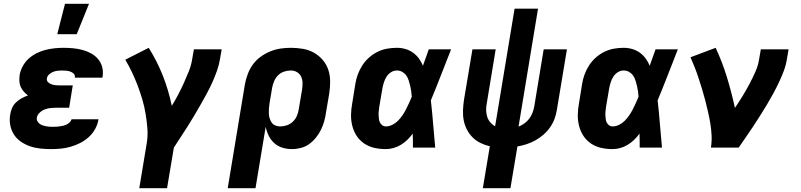

<svg xmlns="http://www.w3.org/2000/svg" viewBox="-20 -781 4240 1016"><path d="M251 8Q222 8 193.5 5Q165 2 139 -7Q113 -16 91 -31Q69 -46 54.5 -68Q40 -90 34.5 -117.5Q29 -145 34 -174Q36 -191 43.5 -208.5Q51 -226 64.5 -239Q78 -252 94.5 -261Q111 -270 128 -276Q116 -285 106 -296Q96 -307 89.5 -321.5Q83 -336 82.5 -352Q82 -368 84 -385Q88 -408 100.5 -431Q113 -454 132 -471Q151 -488 174 -499.5Q197 -511 221 -517Q245 -523 269 -525.5Q293 -528 317 -528Q343 -528 368 -525.5Q393 -523 417 -516.5Q441 -510 462 -498.5Q483 -487 498.5 -469Q514 -451 520.5 -427Q527 -403 523 -377L522 -370H376V-371Q378 -383 370 -391Q362 -399 351.5 -402.5Q341 -406 329.5 -407Q318 -408 307 -408Q295 -408 283.5 -406.5Q272 -405 260.5 -400.5Q249 -396 239.5 -387Q230 -378 228 -366Q226 -354 234.5 -346Q243 -338 253.5 -334.5Q264 -331 275 -330Q286 -329 298 -329H365L346 -211H279Q264 -211 248.5 -209.5Q233 -208 218 -202.5Q203 -197 190.5 -185.5Q178 -174 175 -159Q173 -149 177.5 -140.5Q182 -132 189 -126.5Q196 -121 204.5 -118Q213 -115 222.5 -113Q232 -111 241.5 -110.5Q251 -110 261 -110Q270 -110 279 -110.5Q288 -111 297.5 -112.5Q307 -114 315.5 -116Q324 -118 333 -122.5Q342 -127 349 -134Q356 -141 359 -150H502L501 -149Q497 -123 483.5 -98.5Q470 -74 449.5 -55.5Q429 -37 404.5 -24.5Q380 -12 354 -4.5Q328 3 302 5.5Q276 8 251 8ZM283 -600 324 -761H451L386 -600Z M864 215H717L756 -20Q763 -60 760 -100Q757 -140 750.5 -179Q744 -218 733 -255Q722 -292 708.5 -328Q695 -364 678.5 -398.5Q662 -433 643 -465L767 -528Q811 -458 841.5 -381Q872 -304 889 -221Q907 -250 923 -280.5Q939 -311 953 -342Q967 -373 979.5 -404.5Q992 -436 997 -468L1006 -520H1153L1144 -468Q1139 -437 1128 -406Q1117 -375 1103.5 -345Q1090 -315 1074 -285.5Q1058 -256 1041.5 -227Q1025 -198 1008 -169.5Q991 -141 973 -112.5Q955 -84 936.5 -56Q918 -28 900 0Z M1185 215 1276 -335Q1281 -362 1291 -389Q1301 -416 1318 -439.5Q1335 -463 1359 -480.5Q1383 -498 1410 -509Q1437 -520 1464.5 -524Q1492 -528 1519 -528Q1552 -528 1583.5 -522.5Q1615 -517 1641.5 -502Q1668 -487 1688 -463.5Q1708 -440 1717.5 -411Q1727 -382 1727 -349.5Q1727 -317 1722 -285L1705 -185Q1702 -162 1695.5 -139Q1689 -116 1678.5 -94.5Q1668 -73 1652 -53Q1636 -33 1616.5 -19Q1597 -5 1573 1.5Q1549 8 1526 8Q1499 8 1474.5 0.5Q1450 -7 1431.5 -23.5Q1413 -40 1402 -62.5Q1391 -85 1386 -110L1332 215ZM1462 -112Q1480 -112 1498 -118Q1516 -124 1530 -137.5Q1544 -151 1551.5 -169Q1559 -187 1561 -204L1578 -304Q1581 -323 1581 -341Q1581 -359 1574 -374.5Q1567 -390 1552 -399Q1537 -408 1519 -408Q1501 -408 1483 -402Q1465 -396 1451.5 -382.5Q1438 -369 1430.5 -351Q1423 -333 1420 -316L1406 -233Q1404 -219 1403 -206Q1402 -193 1402.5 -180Q1403 -167 1407 -154.5Q1411 -142 1418 -132Q1425 -122 1437 -117Q1449 -112 1462 -112Z M2021 8Q1990 8 1961 1.5Q1932 -5 1908 -21Q1884 -37 1868 -61Q1852 -85 1844.5 -114Q1837 -143 1837.5 -173.5Q1838 -204 1844 -235L1860 -335Q1864 -361 1873 -386Q1882 -411 1897 -434.5Q1912 -458 1933 -476.5Q1954 -495 1978.5 -507Q2003 -519 2029 -523.5Q2055 -528 2080 -528Q2104 -528 2126 -521.5Q2148 -515 2166 -502Q2184 -489 2197 -471Q2210 -453 2218 -433Q2226 -455 2233.5 -476.5Q2241 -498 2249 -520H2367Q2340 -452 2314 -384.5Q2288 -317 2260 -250Q2267 -188 2272 -125Q2277 -62 2283 0H2165Q2165 -18 2165 -36.5Q2165 -55 2164 -74Q2151 -56 2135.5 -41Q2120 -26 2101 -14.5Q2082 -3 2061.5 2.5Q2041 8 2021 8ZM2022 -112Q2039 -112 2056 -120.5Q2073 -129 2086 -142Q2099 -155 2109.5 -170.5Q2120 -186 2128.5 -202.5Q2137 -219 2144.5 -235.5Q2152 -252 2159 -269Q2158 -284 2156 -298.5Q2154 -313 2150.5 -327.5Q2147 -342 2142.5 -356Q2138 -370 2130 -381.5Q2122 -393 2109 -400.5Q2096 -408 2080 -408Q2064 -408 2049.5 -399Q2035 -390 2026 -376Q2017 -362 2012 -346.5Q2007 -331 2004 -316L1987 -216Q1986 -205 1984.5 -194.5Q1983 -184 1983.5 -173.5Q1984 -163 1985 -152.5Q1986 -142 1990.5 -133Q1995 -124 2003 -118Q2011 -112 2022 -112Z M2535 215 2572 -7Q2546 -13 2522.5 -24.5Q2499 -36 2481 -54Q2463 -72 2451 -95Q2439 -118 2434 -143.5Q2429 -169 2430 -196.5Q2431 -224 2435 -251L2480 -520H2603L2556 -235Q2552 -216 2552.5 -198Q2553 -180 2558 -163.5Q2563 -147 2574.5 -133.5Q2586 -120 2600 -113L2703 -735H2827L2724 -111Q2740 -117 2755 -128Q2770 -139 2780.5 -153Q2791 -167 2797.5 -183.5Q2804 -200 2807 -217L2857 -520H2980L2927 -201Q2923 -176 2914.5 -152.5Q2906 -129 2891 -107.5Q2876 -86 2856 -68.5Q2836 -51 2813.5 -38.5Q2791 -26 2766.5 -18Q2742 -10 2718 -6L2681 215Z M3221 8Q3190 8 3161 1.5Q3132 -5 3108 -21Q3084 -37 3068 -61Q3052 -85 3044.5 -114Q3037 -143 3037.5 -173.5Q3038 -204 3044 -235L3060 -335Q3064 -361 3073 -386Q3082 -411 3097 -434.5Q3112 -458 3133 -476.5Q3154 -495 3178.5 -507Q3203 -519 3229 -523.5Q3255 -528 3280 -528Q3304 -528 3326 -521.5Q3348 -515 3366 -502Q3384 -489 3397 -471Q3410 -453 3418 -433Q3426 -455 3433.5 -476.5Q3441 -498 3449 -520H3567Q3540 -452 3514 -384.5Q3488 -317 3460 -250Q3467 -188 3472 -125Q3477 -62 3483 0H3365Q3365 -18 3365 -36.5Q3365 -55 3364 -74Q3351 -56 3335.5 -41Q3320 -26 3301 -14.5Q3282 -3 3261.5 2.5Q3241 8 3221 8ZM3222 -112Q3239 -112 3256 -120.5Q3273 -129 3286 -142Q3299 -155 3309.5 -170.5Q3320 -186 3328.5 -202.5Q3337 -219 3344.5 -235.5Q3352 -252 3359 -269Q3358 -284 3356 -298.5Q3354 -313 3350.5 -327.5Q3347 -342 3342.5 -356Q3338 -370 3330 -381.5Q3322 -393 3309 -400.5Q3296 -408 3280 -408Q3264 -408 3249.5 -399Q3235 -390 3226 -376Q3217 -362 3212 -346.5Q3207 -331 3204 -316L3187 -216Q3186 -205 3184.5 -194.5Q3183 -184 3183.5 -173.5Q3184 -163 3185 -152.5Q3186 -142 3190.5 -133Q3195 -124 3203 -118Q3211 -112 3222 -112Z M3742 0Q3747 -32 3745.5 -64Q3744 -96 3739 -126.5Q3734 -157 3727 -187.5Q3720 -218 3712.5 -247.5Q3705 -277 3696 -306.5Q3687 -336 3677.5 -365Q3668 -394 3657 -422.5Q3646 -451 3634 -478L3767 -528Q3802 -453 3826.5 -373Q3851 -293 3869 -210Q3890 -241 3909 -272Q3928 -303 3945 -335Q3962 -367 3977 -400.5Q3992 -434 3997 -468L4006 -520H4153L4144 -468Q4139 -436 4127.5 -405.5Q4116 -375 4101.5 -344.5Q4087 -314 4071 -284.5Q4055 -255 4037.5 -226Q4020 -197 4002 -168.5Q3984 -140 3965.5 -112Q3947 -84 3927.5 -56Q3908 -28 3889 0Z"/></svg>

Font: Iosevka Heavy Extended Oblique
Style: Regular
Weight: 900
Width: 7
Italic angle: -9°
Monospace: yes
Designer: Belleve Invis
Foundry: Belleve Invis
Version: Version 32.5.0; ttfautohint (v1.8.4)